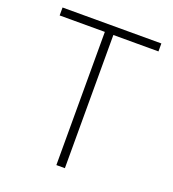

<svg xmlns="http://www.w3.org/2000/svg" viewBox="-133 -829 836 930"><g transform="rotate(20 285.0 -364.0)"><path d="M30.3 -686.5V-727.5H539.6V-686.5H307.1V0H263.2V-686.5Z"/></g></svg>

Font: Inter Display Extra Light
Style: Regular
Weight: 200
Designer: Rasmus Andersson
Foundry: rsms
Version: Version 4.000;git-4fc901f